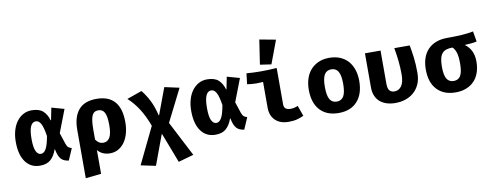

<svg xmlns="http://www.w3.org/2000/svg" viewBox="-80 -1286 4960 1940"><g transform="rotate(-10 2400.0 -316.0)"><path d="M529 17Q502 13 483 4.5Q464 -4 450.5 -19.5Q437 -35 427.5 -59Q418 -83 411 -119H407Q384 -53 344.5 -18Q305 17 235 17Q141 17 87.5 -56Q34 -129 34 -263Q34 -325 49 -377.5Q64 -430 92 -468Q120 -506 159 -527.5Q198 -549 246 -549Q322 -549 361.5 -514Q401 -479 419 -416H423L448 -541L577 -505L487 -271L525 -156Q534 -130 546.5 -119Q559 -108 581 -103ZM264 -99Q277 -99 290 -106.5Q303 -114 314.5 -132.5Q326 -151 336 -183.5Q346 -216 355 -266Q341 -357 320.5 -394.5Q300 -432 268 -432Q233 -432 214.5 -391.5Q196 -351 196 -263Q196 -174 215 -136.5Q234 -99 264 -99Z M667 -275Q667 -406 727 -477.5Q787 -549 911 -549Q1159 -549 1159 -267Q1159 -207 1145 -155Q1131 -103 1104.5 -65Q1078 -27 1040 -5Q1002 17 953 17Q915 17 883 3.5Q851 -10 827 -39V205L667 222ZM904 -100Q948 -100 971 -138.5Q994 -177 994 -265Q994 -314 988.5 -346Q983 -378 972 -397Q961 -416 945 -424Q929 -432 909 -432Q863 -432 845 -389.5Q827 -347 827 -248V-147Q858 -100 904 -100Z M1500 -83 1387 222 1235 190 1416 -184Q1378 -288 1329 -364Q1280 -440 1220 -494L1374 -548Q1416 -496 1448.5 -432Q1481 -368 1503 -276H1507L1608 -547L1759 -514L1592 -182L1778 178L1621 222L1504 -83Z M2329 17Q2302 13 2283 4.5Q2264 -4 2250.5 -19.5Q2237 -35 2227.5 -59Q2218 -83 2211 -119H2207Q2184 -53 2144.5 -18Q2105 17 2035 17Q1941 17 1887.5 -56Q1834 -129 1834 -263Q1834 -325 1849 -377.5Q1864 -430 1892 -468Q1920 -506 1959 -527.5Q1998 -549 2046 -549Q2122 -549 2161.5 -514Q2201 -479 2219 -416H2223L2248 -541L2377 -505L2287 -271L2325 -156Q2334 -130 2346.5 -119Q2359 -108 2381 -103ZM2064 -99Q2077 -99 2090 -106.5Q2103 -114 2114.5 -132.5Q2126 -151 2136 -183.5Q2146 -216 2155 -266Q2141 -357 2120.5 -394.5Q2100 -432 2068 -432Q2033 -432 2014.5 -391.5Q1996 -351 1996 -263Q1996 -174 2015 -136.5Q2034 -99 2064 -99Z M2600 -425Q2568 -422 2536 -422Q2512 -422 2487.5 -424Q2463 -426 2437 -430L2450 -540Q2523 -534 2597 -534Q2674 -534 2760 -540V-167Q2760 -135 2778 -122Q2796 -109 2828 -109Q2848 -109 2867 -113.5Q2886 -118 2903 -125L2941 -18Q2914 -4 2876 6.5Q2838 17 2787 17Q2699 17 2649.5 -31Q2600 -79 2600 -161ZM2599 -602 2637 -854 2803 -823 2714 -585Z M3300 -549Q3361 -549 3409.5 -529Q3458 -509 3491 -472Q3524 -435 3541.5 -383Q3559 -331 3559 -267Q3559 -133 3491 -58Q3423 17 3300 17Q3177 17 3109 -57Q3041 -131 3041 -266Q3041 -329 3058.5 -381.5Q3076 -434 3109.5 -471Q3143 -508 3191 -528.5Q3239 -549 3300 -549ZM3300 -431Q3252 -431 3229 -392Q3206 -353 3206 -266Q3206 -178 3229 -139Q3252 -100 3300 -100Q3348 -100 3371 -139Q3394 -178 3394 -267Q3394 -353 3371 -392Q3348 -431 3300 -431Z M4123 -531Q4135 -470 4143.5 -400.5Q4152 -331 4152 -246Q4152 -179 4130 -129.5Q4108 -80 4070.5 -47.5Q4033 -15 3984.5 1Q3936 17 3882 17Q3834 17 3793.5 4.5Q3753 -8 3724.5 -32.5Q3696 -57 3680 -94Q3664 -131 3664 -180V-531H3824V-190Q3824 -141 3841.5 -120.5Q3859 -100 3893 -100Q3936 -100 3964 -138Q3992 -176 3992 -260Q3992 -323 3985 -392Q3978 -461 3965 -531Z M4796 -453Q4773 -447 4742.5 -444Q4712 -441 4672 -439Q4713 -410 4736 -364.5Q4759 -319 4759 -254Q4759 -192 4741.5 -141.5Q4724 -91 4690.5 -56Q4657 -21 4609 -2Q4561 17 4500 17Q4378 17 4309.5 -56Q4241 -129 4241 -263Q4241 -326 4258 -377Q4275 -428 4308.5 -464Q4342 -500 4392 -520Q4442 -540 4507 -540Q4590 -540 4655.5 -544Q4721 -548 4778 -559ZM4545 -435Q4510 -435 4483.5 -427Q4457 -419 4440 -400Q4423 -381 4414.5 -347.5Q4406 -314 4406 -263Q4406 -176 4429 -138Q4452 -100 4500 -100Q4548 -100 4570.5 -138Q4593 -176 4593 -263Q4593 -340 4579.5 -378.5Q4566 -417 4545 -435Z"/></g></svg>

Font: Qzxlaeiskcpccdgjqmyffctclhy
Style: Regular
Weight: 700
Monospace: yes
Designer: Carrois Corporate & Edenspiekermann
Foundry: Carrois Corporate GbR & Edenspiekermann AG
Version: Version 2.001